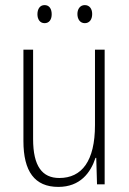

<svg xmlns="http://www.w3.org/2000/svg" viewBox="-20 -724 507 754"><path d="M127 -668C127 -648 137 -633 155 -633C173 -633 183 -647 183 -668C183 -690 173 -704 155 -704C137 -704 127 -689 127 -668ZM284 -669C284 -648 295 -633 313 -633C331 -633 342 -647 342 -669C342 -690 331 -704 313 -704C295 -704 284 -689 284 -669ZM391 -529H353V-233C353 -91 301 -25 213 -25C146 -25 110 -71 110 -178V-529H72V-170C72 -51 116 10 209 10C295 10 336 -46 355 -104H358L361 0H391Z"/></svg>

Font: Noto Sans Arabic UI Cn XLt
Style: Regular
Weight: 200
Width: 3
Designer: Monotype Design Team, Nadine Chahine and Nizar Qandah
Foundry: Monotype Imaging Inc.
Version: Version 2.010